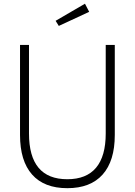

<svg xmlns="http://www.w3.org/2000/svg" viewBox="-20 -990 719 1025"><path d="M86.9 -269.5V-750H134.8V-277.3Q134.8 -33.2 339.4 -33.2Q441.4 -33.2 492.9 -94.7Q544.4 -156.2 544.4 -277.3V-750H592.8V-269.5Q592.8 -130.9 527.8 -58.1Q462.9 14.6 339.4 14.6Q215.8 14.6 151.4 -58.1Q86.9 -130.9 86.9 -269.5ZM293.9 -851.6 276.9 -878.9 433.6 -970.2 456.1 -926.8Z"/></svg>

Font: Spartan MB Light
Style: Regular
Weight: 300
Designer: Matt Bailey, Mirko Velimirovic
Foundry: Matt Bailey
Version: Version 1.005